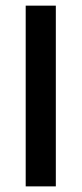

<svg xmlns="http://www.w3.org/2000/svg" viewBox="-20 -663 290 683"><path d="M71.4 -642.9H178.6V0H71.4Z"/></svg>

Font: Aire Exterior
Style: Regular
Weight: 400
Width: 4
Designer: Jayvee Enaguas (HarvettFox96)
Version: 20190503.02